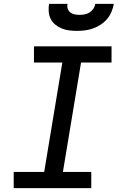

<svg xmlns="http://www.w3.org/2000/svg" viewBox="-20 -975 640 995"><path d="M51 0V-84H209L303 -651H156V-735H558V-651H400L306 -84H453V0ZM379 -815Q358 -815 338 -817.5Q318 -820 300 -827.5Q282 -835 267 -847Q252 -859 243 -876.5Q234 -894 232.5 -914.5Q231 -935 234 -955H330Q327 -942 331 -930Q335 -918 344.5 -910.5Q354 -903 367 -900.5Q380 -898 392 -898Q406 -898 419 -900.5Q432 -903 444 -910.5Q456 -918 464 -930Q472 -942 474 -955H570Q566 -934 557.5 -913.5Q549 -893 535 -876.5Q521 -860 502 -847.5Q483 -835 462 -827.5Q441 -820 420 -817.5Q399 -815 379 -815Z"/></svg>

Font: Iosevka Slab MdExObl
Style: Regular
Weight: 500
Width: 7
Italic angle: -9°
Monospace: yes
Designer: Belleve Invis
Foundry: Belleve Invis
Version: Version 11.1.1; ttfautohint (v1.8.3)